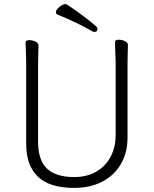

<svg xmlns="http://www.w3.org/2000/svg" viewBox="-20 -902 750 938"><path d="M456 -761Q456 -767 450 -773Q423 -797 384 -826Q345 -855 307 -880Q303 -882 300 -882Q287 -882 270 -868Q253 -854 253 -842Q253 -834 261 -831Q312 -810 354.5 -789.5Q397 -769 431 -749Q437 -746 441 -746Q456 -746 456 -761ZM545 -595V-242Q545 -183 520.5 -136.5Q496 -90 450.5 -63.5Q405 -37 342 -37Q254 -37 210 -78Q166 -119 166 -210V-584Q166 -610 167 -639Q168 -668 168 -680Q168 -692 153 -699Q138 -706 124 -706Q105 -706 105 -695Q105 -678 106.5 -647.5Q108 -617 108 -586V-198Q108 -94 165 -39Q222 16 342 16Q421 16 479.5 -14.5Q538 -45 570.5 -100.5Q603 -156 603 -230V-594Q603 -620 604 -645Q605 -670 605 -682Q605 -694 590 -701Q575 -708 561 -708Q542 -708 542 -697Q542 -689 542.5 -670Q543 -651 544 -630Q545 -609 545 -595Z"/></svg>

Font: Klee One
Style: Regular
Weight: 400
Designer: Fontworks Inc.
Foundry: Fontworks Inc.
Version: Version 1.100